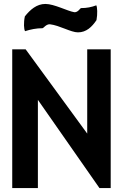

<svg xmlns="http://www.w3.org/2000/svg" viewBox="-20 -953 633 973"><path d="M391 -912C386 -912 376 -890 357 -891C321 -897 255 -933 210 -933C166 -933 133 -904 106 -870C99 -838 101 -804 107 -795C135 -804 164 -810 195 -810C201 -810 213 -831 233 -830C283 -824 339 -789 375 -789C418 -789 446 -817 469 -851C475 -883 473 -917 468 -926C444 -917 420 -912 391 -912ZM484 0H541V-703H422V-276L110 -703H42V0H172V-447Z"/></svg>

Font: Bluebird
Style: Nrw
Weight: 400
Designer: Jasper
Foundry: Cannot Into Space Fonts
Version: Version 0.98